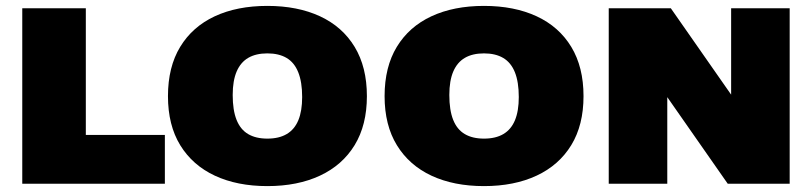

<svg xmlns="http://www.w3.org/2000/svg" viewBox="-20 -623 2753 651"><path d="M55.5 0V-595H271V-165.5H539V0Z M886.5 8Q784.5 8 708.8 -27.2Q633 -62.5 591.2 -130.5Q549.5 -198.5 549.5 -297Q549.5 -396 591 -464.2Q632.5 -532.5 708.2 -567.8Q784 -603 886.5 -603Q989 -603 1065 -567.8Q1141 -532.5 1182.5 -464Q1224 -395.5 1224 -297Q1224 -199 1182.5 -131Q1141 -63 1065 -27.5Q989 8 886.5 8ZM886.5 -153Q926 -153 952.2 -168.5Q978.5 -184 991.5 -215.2Q1004.5 -246.5 1004.5 -294Q1004.5 -345 991.2 -378Q978 -411 951.8 -426.5Q925.5 -442 886.5 -442Q848 -442 822 -427Q796 -412 782.5 -380.8Q769 -349.5 769 -301Q769 -249.5 782 -216.8Q795 -184 821.2 -168.5Q847.5 -153 886.5 -153Z M1621 8Q1519 8 1443.2 -27.2Q1367.5 -62.5 1325.8 -130.5Q1284 -198.5 1284 -297Q1284 -396 1325.5 -464.2Q1367 -532.5 1442.8 -567.8Q1518.5 -603 1621 -603Q1723.5 -603 1799.5 -567.8Q1875.5 -532.5 1917 -464Q1958.5 -395.5 1958.5 -297Q1958.5 -199 1917 -131Q1875.5 -63 1799.5 -27.5Q1723.5 8 1621 8ZM1621 -153Q1660.5 -153 1686.8 -168.5Q1713 -184 1726 -215.2Q1739 -246.5 1739 -294Q1739 -345 1725.8 -378Q1712.5 -411 1686.2 -426.5Q1660 -442 1621 -442Q1582.5 -442 1556.5 -427Q1530.5 -412 1517 -380.8Q1503.5 -349.5 1503.5 -301Q1503.5 -249.5 1516.5 -216.8Q1529.5 -184 1555.8 -168.5Q1582 -153 1621 -153Z M2044 0V-595H2254.5L2487 -262H2459V-595H2657.5V0H2447.5L2215 -333H2242.5V0Z"/></svg>

Font: Encode Sans SC Black
Style: Regular
Weight: 900
Version: Version 3.002